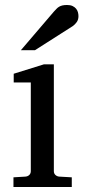

<svg xmlns="http://www.w3.org/2000/svg" viewBox="-20 -753 343 773"><path d="M34.2 0V-39.1L83 -42Q92.3 -43 98.1 -48.8Q104 -54.7 104 -64V-420.9H35.2V-456.1L157.2 -494.1H196.8V-64Q196.8 -54.7 202.9 -48.8Q209 -43 217.8 -42L269 -39.1V0ZM295.9 -688Q295.9 -674.3 289.3 -664.6Q282.7 -654.8 272.9 -647.9L120.6 -550.8H64L196.8 -706.1Q202.6 -712.4 207.5 -717.5Q212.4 -722.7 218.3 -726.1Q224.1 -729.5 231.7 -731.2Q239.3 -732.9 250 -732.9Q263.2 -732.9 272 -728.8Q280.8 -724.6 286.1 -718.3Q291.5 -711.9 293.7 -703.9Q295.9 -695.8 295.9 -688Z"/></svg>

Font: Charis SIL Phon
Style: Regular
Weight: 400
Foundry: SIL International
Version: Version 5.000